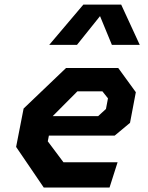

<svg xmlns="http://www.w3.org/2000/svg" viewBox="-20 -838 660 858"><path d="M175.5 0H469.5L505.5 -113H263.5L193.5 -206.5L198.5 -232H492.5L561 -289L587 -426L508.5 -534H275L85.5 -353L52 -181.5ZM200 -637.5H324L427 -766L480 -637.5H604.5L521.5 -817.5H352.5ZM215.5 -319 326 -430H437.5L462.5 -398.5L453.5 -351L418.5 -319Z"/></svg>

Font: Monaspace Krypton
Style: Bold Italic
Weight: 700
Italic angle: -11°
Designer: Riley Cran & the Lettermatic Team
Foundry: Lettermatic
Version: Version 1.101 (Monaspace Krypton)